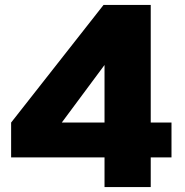

<svg xmlns="http://www.w3.org/2000/svg" viewBox="-20 -757 749 777"><path d="M403 0V-120H25V-261L399 -737H590V-261H674V-120H590V0ZM230 -261H403V-494Z"/></svg>

Font: Tomorrow
Style: Bold
Weight: 700
Designer: Tony de Marco, Monica Rizzolli
Foundry: Just in Type
Version: Version 2.002